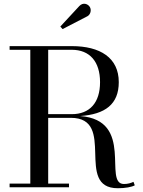

<svg xmlns="http://www.w3.org/2000/svg" viewBox="-20 -995 762 1020"><path d="M444 -908.5C460.5 -917 467 -941 457.5 -957.5C448 -974 421.5 -984.5 401.5 -963L300.5 -854L312.5 -840.5ZM31 -19.5V0H346.5V-19.5H236V-369H356C602 -369 373 5 606 5C646 5 680 -1.5 696 -10.5L689 -29C675.5 -22.5 659.5 -17.5 638.5 -17.5C525.5 -17.5 697.5 -357 405.5 -378.5C538.5 -387.5 611 -441 611 -558.5C611 -688.5 512 -750 361 -750H31V-730.5H141V-19.5ZM361 -730.5C457 -730.5 511.5 -667.5 511.5 -558.5C511.5 -449.5 457 -388.5 361 -388.5H236V-730.5Z"/></svg>

Font: Bodoni* 11
Style: Regular
Weight: 400
Version: Version 2.3